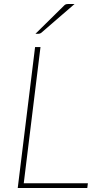

<svg xmlns="http://www.w3.org/2000/svg" viewBox="-20 -938 502 958"><path d="M68.5 0ZM98.5 -23.5H418.5L415.5 0H68.5L155 -703H182ZM352 -918 185.5 -774Q179.5 -769.5 172.5 -769.5H157L298.5 -909Q303.5 -914.5 308.2 -916.2Q313 -918 321.5 -918Z"/></svg>

Font: Lato Thin
Style: Italic
Weight: 200
Italic angle: -7°
Designer: Lukasz Dziedzic
Foundry: tyPoland Lukasz Dziedzic
Version: Version 2.007; 2014-02-27